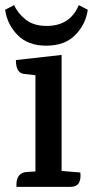

<svg xmlns="http://www.w3.org/2000/svg" viewBox="-26 -728 362 748"><path d="M249 0H38V-8Q38 -54 77 -58L112 -60V-435L68 -440Q36 -443 36 -494L214 -514V-62L287 -56Q293 0 249 0ZM-6 -690 29 -708Q42 -678 73 -652.5Q104 -627 156 -627Q247 -627 281 -708L316 -690Q308 -633 267 -591.5Q226 -550 154.5 -550Q83 -550 42.5 -591.5Q2 -633 -6 -690Z"/></svg>

Font: Karma SemiBold
Style: Regular
Weight: 600
Designer: Joana Correia
Foundry: Indian Type Foundry
Version: Version 1.202;PS 1.0;hotconv 1.0.78;makeotf.lib2.5.61930; tt